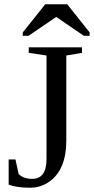

<svg xmlns="http://www.w3.org/2000/svg" viewBox="-20 -879 444 909"><path d="M200.2 -616.2 116.2 -628.9V-654.8H368.2V-628.9L293.9 -616.2V-210.9Q293.9 -145.5 273.9 -96.4Q253.9 -47.4 213.1 -18.8Q172.4 9.8 122.1 9.8Q59.6 9.8 21 -4.9V-124H53.2L67.9 -56.2Q77.1 -44.9 94.2 -38.6Q111.3 -32.2 131.8 -32.2Q200.2 -32.2 200.2 -125ZM87.9 -709.5V-725.6L194.3 -858.9H298.3L404.3 -725.6V-709.5H377L246.1 -798.8L115.2 -709.5Z"/></svg>

Font: Liberation Serif
Style: Regular
Weight: 400
Designer: Steve Matteson
Foundry: Ascender Corporation
Version: Version 2.1.5